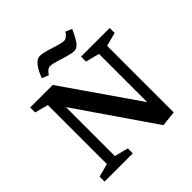

<svg xmlns="http://www.w3.org/2000/svg" viewBox="-206 -949 1121 1121"><g transform="rotate(-45 355.0 -388.0)"><path d="M513 10 185 -467V-63L270 -41V0H37V-41L119 -63V-550L36 -572V-613H222L541 -152V-550L456 -572V-613H692V-572L608 -550V0ZM452 -664Q431 -664 399 -673.5Q367 -683 336.5 -692.5Q306 -702 288 -702Q279 -702 271 -696.5Q263 -691 256.5 -683.5Q250 -676 246 -669L205 -686Q220 -728 241.5 -757Q263 -786 288 -786Q310 -786 341 -777Q372 -768 402.5 -758Q433 -748 452 -748Q461 -748 469 -753.5Q477 -759 484 -766.5Q491 -774 494 -781L534 -764Q516 -723 496.5 -693.5Q477 -664 452 -664Z"/></g></svg>

Font: Manuale SemiBold
Style: Regular
Weight: 600
Version: Version 1.002